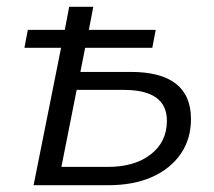

<svg xmlns="http://www.w3.org/2000/svg" viewBox="-20 -546 631 566"><path d="M52 -405 62 -458H171L184 -526H255L242 -458H439L429 -405H231L217 -334H365Q543 -334 543 -195Q543 -136 512.5 -92Q482 -48 427.5 -24Q373 0 299 0H79L160 -405ZM298 -54Q377 -54 424.5 -91Q472 -128 472 -190Q472 -281 345 -281H206L161 -54Z"/></svg>

Font: Montserrat
Style: Italic
Weight: 400
Italic angle: -11.3°
Designer: Julieta Ulanovsky
Foundry: Julieta Ulanovsky
Version: Version 9.000; ttfautohint (v1.8.4.7-5d5b)